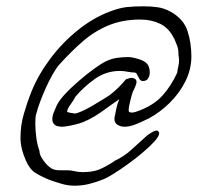

<svg xmlns="http://www.w3.org/2000/svg" viewBox="-20 -485 642 609"><path d="M217 104Q196 104 177 98.5Q158 93 138 86Q111 75 92.5 63.5Q74 52 62 24Q54 6 49.5 -12Q45 -30 45 -49Q45 -87 55.5 -123.5Q66 -160 80 -195Q102 -249 140 -299.5Q178 -350 227 -389.5Q276 -429 330 -449Q359 -460 382 -462.5Q405 -465 436 -465Q459 -465 480 -462Q501 -459 521 -448Q562 -425 574.5 -387.5Q587 -350 587 -306Q587 -265 568 -227Q549 -189 518.5 -159Q488 -129 453 -110Q437 -102 415 -92.5Q393 -83 375 -83Q363 -83 353 -89Q343 -95 343 -108V-111Q346 -125 349 -140.5Q352 -156 358 -169V-170Q333 -153 308.5 -135Q284 -117 256 -103H254Q247 -98 231.5 -93.5Q216 -89 200.5 -86Q185 -83 176 -83Q173 -83 169.5 -83.5Q166 -84 163 -85H161Q146 -91 146 -107Q146 -117 150 -127Q154 -137 158 -146Q164 -162 183.5 -183.5Q203 -205 228.5 -227Q254 -249 278 -266.5Q302 -284 317 -291Q334 -299 351.5 -301.5Q369 -304 387 -304Q399 -304 420 -297.5Q441 -291 448 -281Q455 -271 455 -255Q455 -245 450 -236.5Q445 -228 433 -228Q426 -228 422 -235Q418 -242 415 -248.5Q412 -255 406 -255Q397 -255 384.5 -257.5Q372 -260 360 -260Q317 -260 281.5 -235Q246 -210 219 -178Q215 -169 204 -154Q193 -139 193 -131Q193 -129 204 -127Q215 -125 217 -125Q224 -125 240.5 -132.5Q257 -140 275.5 -151Q294 -162 309.5 -171.5Q325 -181 330 -185Q356 -205 380 -234L385 -235Q391 -238 397 -238Q403 -238 408 -235Q413 -232 413 -225Q413 -219 408.5 -209Q404 -199 401 -193Q398 -185 393 -164.5Q388 -144 388 -135Q388 -128 398 -128Q404 -128 410 -130Q416 -132 421 -134Q467 -151 494.5 -181Q522 -211 542 -254Q543 -264 545.5 -274Q548 -284 548 -294Q548 -299 547 -304.5Q546 -310 546 -316Q546 -330 541.5 -341Q537 -352 532 -364V-363Q516 -396 488 -409.5Q460 -423 425 -423Q368 -423 323 -404Q278 -385 241 -352.5Q204 -320 168 -280Q159 -270 147.5 -250Q136 -230 125.5 -206.5Q115 -183 107 -161.5Q99 -140 96 -127V-126Q93 -121 92.5 -110Q92 -99 92 -93Q92 -74 95 -50Q98 -26 105 -7Q105 7 118 24.5Q131 42 143 49Q153 55 167 55Q181 55 191 55Q205 55 217 58Q229 61 242 61Q275 61 296 52Q317 43 343 26H342Q374 11 396 -9.5Q418 -30 443 -52Q448 -57 459.5 -64Q471 -71 478 -71Q480 -71 482.5 -68Q485 -65 485 -63Q485 -53 470 -36.5Q455 -20 432.5 -1Q410 18 385 36Q360 54 339 67Q318 80 307 84Q285 93 262.5 98.5Q240 104 217 104Z"/></svg>

Font: Grape Nuts
Style: Regular
Weight: 400
Designer: Robert E. Leuschke
Foundry: Robert E. Leuschke
Version: Version 1.010; ttfautohint (v1.8.3)